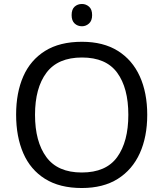

<svg xmlns="http://www.w3.org/2000/svg" viewBox="-20 -935 821 965"><path d="M720 -358Q720 -247 682.5 -164.5Q645 -82 572 -36Q499 10 391 10Q280 10 206.5 -36Q133 -82 97 -165Q61 -248 61 -359Q61 -469 97 -551Q133 -633 206.5 -679Q280 -725 392 -725Q499 -725 572 -679.5Q645 -634 682.5 -551.5Q720 -469 720 -358ZM156 -358Q156 -223 213 -145.5Q270 -68 391 -68Q513 -68 569 -145.5Q625 -223 625 -358Q625 -493 569 -569.5Q513 -646 392 -646Q271 -646 213.5 -569.5Q156 -493 156 -358ZM392 -915Q412 -915 427.5 -901.5Q443 -888 443 -859Q443 -831 427.5 -817Q412 -803 392 -803Q370 -803 355 -817Q340 -831 340 -859Q340 -888 355 -901.5Q370 -915 392 -915Z"/></svg>

Font: Go Noto Kurrent-Regular
Style: Regular
Weight: 400
Designer: Monotype Design Team
Foundry: Monotype Imaging Inc.
Version: Version 2.012; ttfautohint (v1.8.4.7-5d5b)